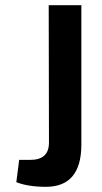

<svg xmlns="http://www.w3.org/2000/svg" viewBox="-20 -710 392 741"><path d="M294 -150Q293 11 157 11Q88 11 43 -7L54 -93H97Q168 -93 169 -158L168 -690H294Z"/></svg>

Font: Taylor Sans Upright Semi Bold
Style: Regular
Weight: 600
Italic angle: -8°
Designer: Natanael Gama
Version: Version 1.001 September 8, 2015